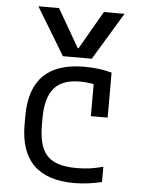

<svg xmlns="http://www.w3.org/2000/svg" viewBox="-55 -834 661 888"><g transform="rotate(5 275.0 -390.0)"><path d="M87 -790H183L285 -613H289L391 -790H487L354 -570H220ZM323 10Q71 10 71 -240V-280Q71 -530 323 -530Q394 -530 451 -514V-305H373V-502L409 -444Q386 -452 360.5 -456Q335 -460 308 -460Q227 -460 189 -415.5Q151 -371 151 -275V-245Q151 -178 168.5 -137.5Q186 -97 225 -78.5Q264 -60 328 -60Q359 -60 389 -64Q419 -68 451 -77V-6Q422 1 389 5.5Q356 10 323 10Z"/></g></svg>

Font: M PLUS Code Latin SemiExpanded
Style: Regular
Weight: 400
Width: 6
Designer: Coji Morishita
Foundry: UNDERFOREST DESIGN
Version: Version 1.002; ttfautohint (v1.8.3)